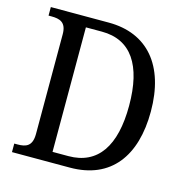

<svg xmlns="http://www.w3.org/2000/svg" viewBox="-105 -814 886 913"><g transform="rotate(15 337.5 -357.0)"><path d="M34 0H319C521 0 622 -138 622 -357C622 -584 510 -714 319 -714H34V-672H48C89 -672 122 -663 122 -604V-113C122 -52 91 -42 50 -42H34ZM298 -51H220V-664H299C443 -664 515 -556 515 -357C515 -159 443 -51 298 -51Z"/></g></svg>

Font: Noto Serif Ethiopic SemiCondensed
Style: Regular
Weight: 400
Width: 4
Designer: Monotype Design Team
Foundry: Monotype Imaging Inc.
Version: Version 2.102